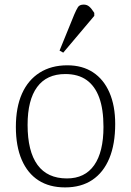

<svg xmlns="http://www.w3.org/2000/svg" viewBox="-20 -801 571 835"><path d="M263 14Q195 14 147.5 -16.5Q100 -47 74.5 -106Q49 -165 49 -249Q49 -334 75.5 -393.5Q102 -453 152.5 -485Q203 -517 273 -517Q338 -517 384.5 -486.5Q431 -456 456 -398.5Q481 -341 481 -262Q481 -174 455.5 -112.5Q430 -51 381.5 -18.5Q333 14 263 14ZM271 -25Q349 -25 389.5 -82.5Q430 -140 430 -249Q430 -326 411.5 -376.5Q393 -427 356.5 -453Q320 -479 264 -479Q183 -479 141.5 -422.5Q100 -366 100 -258Q100 -143 143 -84Q186 -25 271 -25ZM255 -572 239 -581 303 -738Q312 -759 319 -770Q326 -781 344 -781Q358 -781 368 -772.5Q378 -764 390 -745V-732Z"/></svg>

Font: Literata 18pt ExtraLight
Style: Regular
Weight: 250
Designer: Latin by Veronika Burian and Jose Scaglione. Greek by Irene Vlachou. Cyrillic by Vera Evstafieva.
Foundry: TypeTogether
Version: Version 3.103;gftools[0.9.29]